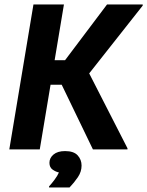

<svg xmlns="http://www.w3.org/2000/svg" viewBox="-20 -670 660 861"><path d="M21.7 0 130 -650H266.7L225 -400H271.7L460 -650H620V-645L380 -340.8L551.7 -5V0H396.7L256.7 -290H206.7L158.3 0ZM200 170.8V165.8Q211.7 153.3 225 135.4Q238.3 117.5 244.2 103.3Q230.8 100.8 216.2 90.8Q201.7 80.8 201.7 60Q201.7 38.3 220 22.9Q238.3 7.5 271.7 7.5Q310.8 7.5 328.3 26.7Q345.8 45.8 345.8 72.5Q345.8 100 329.2 124.6Q312.5 149.2 291.7 170.8Z"/></svg>

Font: Familjen Grotesk GF
Style: Bold Italic
Weight: 700
Designer: Anders Wikstroem, Jonas Baeckman, Matilda Gysing, Kristian Moeller
Foundry: Familjen STHML AB
Version: Version 2.000; Beta; Release 4; Build 6